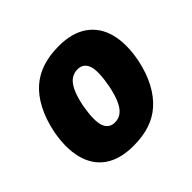

<svg xmlns="http://www.w3.org/2000/svg" viewBox="-133 -653 808 808"><g transform="rotate(-45 271.5 -249.0)"><path d="M235 11Q155 11 106 -23Q57 -57 40.5 -121Q24 -185 41 -271Q54 -332 78 -377.5Q102 -423 135 -452Q168 -481 211.5 -495Q255 -509 308 -509Q388 -509 437 -474.5Q486 -440 502.5 -377Q519 -314 502 -227Q489 -166 465 -121Q441 -76 408 -46.5Q375 -17 332 -3Q289 11 235 11ZM249 -114Q270 -114 286.5 -125.5Q303 -137 316 -163.5Q329 -190 339 -238Q354 -318 342 -351Q330 -384 295 -384Q275 -384 258 -373Q241 -362 227.5 -335Q214 -308 204 -260Q190 -181 202 -147.5Q214 -114 249 -114Z"/></g></svg>

Font: Nunito Sans 10pt Condensed Black
Style: Italic
Weight: 900
Width: 3
Italic angle: -9°
Designer: Vernon Adams
Foundry: Vernon Adams
Version: Version 3.101;gftools[0.9.27]